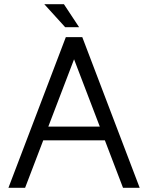

<svg xmlns="http://www.w3.org/2000/svg" viewBox="-20 -890 702 910"><path d="M292 -714 20 0H99L185 -225H477L563 0H642L370 -714ZM190 -870 289 -761H355L283 -870ZM209 -290 331 -609 453 -290Z"/></svg>

Font: Non Bureau Light
Style: Regular
Weight: 300
Designer: Jona Saucedo
Foundry: Non Foundry
Version: Version 1.000;FEAKit 1.0